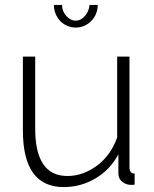

<svg xmlns="http://www.w3.org/2000/svg" viewBox="-20 -750 627 780"><path d="M239 10Q73 10 73 -220V-520H123V-227Q123 -35 254 -35Q287 -35 318 -46.5Q349 -58 376 -78.5Q403 -99 423.5 -128Q444 -157 456 -192V-520H506V-70Q506 -45 527 -45V0Q522 1 518 1Q514 1 512 1Q492 1 476.5 -11.5Q461 -24 461 -45V-123Q427 -60 367.5 -25Q308 10 239 10ZM288 -666Q308 -666 324.5 -684.5Q341 -703 344 -730H377Q377 -711 370 -694Q363 -677 350.5 -664.5Q338 -652 322 -645Q306 -638 288 -638Q270 -638 253.5 -645Q237 -652 225 -664.5Q213 -677 206 -694Q199 -711 199 -730H232Q232 -705 249 -685.5Q266 -666 288 -666Z"/></svg>

Font: Oxford Sans
Style: Regular
Weight: 300
Designer: Matt McInerney, Pablo Impallari, Rodrigo Fuenzalida
Foundry: Matt McInerney, Pablo Impallari, Rodrigo Fuenzalida
Version: Version 3.000g; ttfautohint (v1.5) -l 8 -r 28 -G 28 -x 14 -D